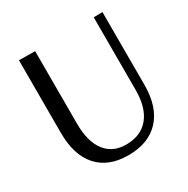

<svg xmlns="http://www.w3.org/2000/svg" viewBox="-160 -838 960 982"><g transform="rotate(-30 320.5 -346.5)"><path d="M323 4Q206 4 143 -66.5Q80 -137 80 -267V-697L175 -696V-267Q175 -162 218 -105.5Q261 -49 340 -49Q427 -49 474 -105.5Q521 -162 521 -267V-696L573 -697V-267Q573 -137 508 -66.5Q443 4 323 4Z"/></g></svg>

Font: RIT Lekha
Style: Regular
Weight: 400
Designer: Rahul Radhakrishnan
Version: 1.0